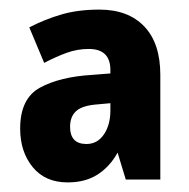

<svg xmlns="http://www.w3.org/2000/svg" viewBox="-20 -742 394 400"><path d="M187 -722Q247 -722 280.5 -687Q314 -652 314 -586V-368H242L225 -424Q209 -395 183.5 -378.5Q158 -362 121 -362Q74 -362 48 -394Q22 -426 22 -474Q22 -537 63.5 -559.5Q105 -582 172 -586L210 -589V-596Q210 -640 165 -640Q141 -640 119 -632Q97 -624 72 -611L41 -685Q74 -702 108.5 -712Q143 -722 187 -722ZM177 -524Q149 -521 137.5 -509.5Q126 -498 126 -478Q126 -442 160 -442Q183 -442 196.5 -462Q210 -482 210 -512V-527Z"/></svg>

Font: Noto Sans Ethiopic Condensed ExtraBold
Style: Regular
Weight: 800
Width: 3
Designer: Monotype Design Team
Foundry: Monotype Imaging Inc.
Version: Version 2.102; ttfautohint (v1.8.4.7-5d5b)